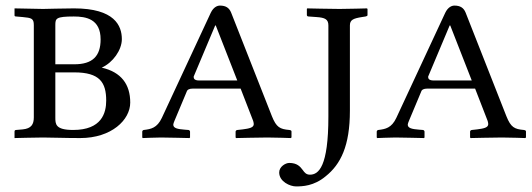

<svg xmlns="http://www.w3.org/2000/svg" viewBox="-20 -492 1904 687"><path d="M178 -402C178 -426 180 -433 244 -433C288 -433 340 -424 340 -351C340 -291 311 -262 246 -262H178ZM178 -233H246C337 -233 360 -197 360 -132C360 -88 344 -27 242 -27C178 -27 178 -48 178 -72ZM32 -21V2C32 2 109 0 134 0C164 0 211 2 267 2C379 2 446 -63 446 -125C446 -190 414 -234 344 -250C384 -268 416 -313 416 -352C416 -400 390 -462 245 -462C217 -462 134 -460 134 -460C134 -460 66 -461 32 -462V-437C32 -435 33 -433 38 -433L61 -431C93 -428 101 -426 101 -402V-72C101 -47 92 -32 61 -29L38 -27C33 -27 32 -24 32 -21Z M648 -164C650 -171 657 -175 670 -175H841L886 -59C887 -55 888 -51 888 -48C888 -35 871 -32 848 -29L830 -27C826 -27 823 -24 823 -21V0L825 2C825 2 909 0 937 0C967 0 1020 2 1020 2L1023 0V-21C1023 -24 1022 -26 1015 -27C982 -30 969 -36 953 -76L807 -447C800 -464 788 -472 767 -472C758 -472 744 -467 734 -446L559 -70C542 -34 520 -30 495 -27C492 -27 489 -24 489 -21V0L491 2C491 2 536 0 556 0C575 0 658 2 658 2L660 0V-21C660 -24 657 -27 654 -27L641 -28C616 -30 600 -33 600 -46C600 -49 602 -54 604 -59ZM829 -204H693C673 -204 673 -213 673 -218L750 -401H752Z M1232 -96V-401C1232 -421 1244 -426 1275 -431L1288 -433C1292 -434 1295 -435 1295 -438V-460L1293 -462C1293 -462 1223 -460 1195 -460C1165 -460 1079 -462 1079 -462L1078 -460V-438C1078 -435 1081 -433 1084 -433L1112 -431C1143 -429 1155 -423 1155 -401V-75C1155 105 1120 133 1089 133C1076 133 1070 126 1063 116C1054 104 1043 91 1015 91C1002 91 979 104 979 125C979 158 1018 175 1039 175C1062 175 1103 174 1145 139C1199 96 1232 30 1232 -96Z M1487 -164C1489 -171 1496 -175 1509 -175H1680L1725 -59C1726 -55 1727 -51 1727 -48C1727 -35 1710 -32 1687 -29L1669 -27C1665 -27 1662 -24 1662 -21V0L1664 2C1664 2 1748 0 1776 0C1806 0 1859 2 1859 2L1862 0V-21C1862 -24 1861 -26 1854 -27C1821 -30 1808 -36 1792 -76L1646 -447C1639 -464 1627 -472 1606 -472C1597 -472 1583 -467 1573 -446L1398 -70C1381 -34 1359 -30 1334 -27C1331 -27 1328 -24 1328 -21V0L1330 2C1330 2 1375 0 1395 0C1414 0 1497 2 1497 2L1499 0V-21C1499 -24 1496 -27 1493 -27L1480 -28C1455 -30 1439 -33 1439 -46C1439 -49 1441 -54 1443 -59ZM1668 -204H1532C1512 -204 1512 -213 1512 -218L1589 -401H1591Z"/></svg>

Font: Linux Libertine O C
Style: Regular
Weight: 400
Designer: Philipp H. Poll
Foundry: Philipp H. Poll
Version: Version 4.0.3